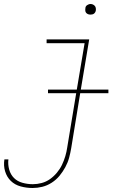

<svg xmlns="http://www.w3.org/2000/svg" viewBox="-43 -717 663 960"><path d="M120 223Q89 223 60 215Q31 207 11 187.5Q-9 168 -17.5 139.5Q-26 111 -21 80H-1Q-4 106 3 131Q10 156 27 173Q44 190 69.5 197Q95 204 121 204Q143 204 165.5 198Q188 192 207 178.5Q226 165 241.5 146.5Q257 128 267 107Q277 86 283.5 64Q290 42 293 21L338 -251H197V-269H341L380 -501H190V-520H403L361 -269H499V-251H358L313 24Q309 48 302.5 72Q296 96 283.5 119Q271 142 254.5 162Q238 182 215.5 196.5Q193 211 168.5 217Q144 223 120 223ZM409 -644Q403 -644 397.5 -646Q392 -648 388 -652.5Q384 -657 383.5 -663.5Q383 -670 384 -676Q384 -681 386.5 -685Q389 -689 393 -691.5Q397 -694 401 -695.5Q405 -697 410 -697Q416 -697 421.5 -694.5Q427 -692 431 -687.5Q435 -683 436 -676.5Q437 -670 436 -664Q435 -659 432.5 -655Q430 -651 426.5 -648.5Q423 -646 418.5 -645Q414 -644 409 -644Z"/></svg>

Font: Iosevka Thin Extended
Style: Italic
Weight: 100
Width: 7
Italic angle: -9°
Monospace: yes
Designer: Belleve Invis
Foundry: Belleve Invis
Version: Version 32.5.0; ttfautohint (v1.8.4)